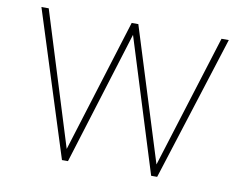

<svg xmlns="http://www.w3.org/2000/svg" viewBox="-74 -779 1125 882"><g transform="rotate(10 488.0 -338.0)"><path d="M266 0 51 -676H85L286 -30H271L472 -676H503L705 -30H689L891 -676H925L710 0H682L481 -644H494L294 0Z"/></g></svg>

Font: Outfit Thin Thin
Style: Regular
Weight: 250
Version: Version 1.100;gftools[0.9.27]